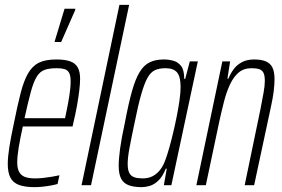

<svg xmlns="http://www.w3.org/2000/svg" viewBox="-20 -763 1160 791"><path d="M122 8Q83 8 58.5 -1Q34 -10 23 -31Q12 -52 12 -87Q12 -116 18.5 -157Q25 -198 37 -254Q52 -329 65 -379.5Q78 -430 95.5 -460.5Q113 -491 140 -504.5Q167 -518 212 -518Q247 -518 268.5 -510.5Q290 -503 300 -485.5Q310 -468 310 -438Q310 -418 306.5 -389Q303 -360 297 -326.5Q291 -293 282 -256L279 -242H74Q63 -192 57 -155.5Q51 -119 51 -94Q51 -69 59 -54.5Q67 -40 83 -34Q99 -28 125 -28Q140 -28 158.5 -30Q177 -32 194.5 -35Q212 -38 225 -41L217 -5Q207 -2 191 1Q175 4 157 6Q139 8 122 8ZM81 -276H248L254 -305Q260 -333 265.5 -367Q271 -401 271 -428Q271 -452 264.5 -463.5Q258 -475 245 -478.5Q232 -482 214 -482Q183 -482 163.5 -475Q144 -468 131 -446.5Q118 -425 107 -384.5Q96 -344 81 -276ZM205 -590 206 -595 246 -727H290V-722L232 -590Z M316 0 472 -743H512L355 0Z M564 8Q531 8 510 0Q489 -8 479 -27Q469 -46 469 -80Q469 -109 475 -152.5Q481 -196 494 -255Q509 -335 523.5 -386.5Q538 -438 555.5 -466.5Q573 -495 597 -506.5Q621 -518 655 -518Q676 -518 695 -512.5Q714 -507 726.5 -490.5Q739 -474 739 -438H743L762 -510H795L686 0H655L667 -68H663Q649 -34 631.5 -18Q614 -2 596.5 3Q579 8 564 8ZM568 -28Q591 -28 608.5 -37Q626 -46 639.5 -63Q653 -80 662 -106Q669 -125 677 -153Q685 -181 693 -214.5Q701 -248 708 -283Q715 -318 719.5 -349.5Q724 -381 724 -405Q724 -447 709.5 -464.5Q695 -482 662 -482Q636 -482 618.5 -474Q601 -466 588 -443Q575 -420 562 -375Q549 -330 534 -255Q521 -194 513.5 -153.5Q506 -113 506 -88Q506 -63 513 -50Q520 -37 534 -32.5Q548 -28 568 -28Z M789 0 896 -510H928L917 -439H921Q929 -459 942 -477Q955 -495 976 -506.5Q997 -518 1027 -518Q1057 -518 1075.5 -510Q1094 -502 1102.5 -484.5Q1111 -467 1111 -436Q1111 -415 1107.5 -386.5Q1104 -358 1096 -322L1027 0H988L1053 -313Q1061 -354 1066 -382Q1071 -410 1071 -430Q1071 -452 1065.5 -463Q1060 -474 1048 -478Q1036 -482 1016 -482Q984 -482 963 -464Q942 -446 927.5 -415Q913 -384 903 -345Q893 -306 884 -265L828 0Z"/></svg>

Font: Saira UltraCondensed ExtraLight
Style: Italic
Weight: 250
Width: 1
Italic angle: -12°
Designer: Hector Gatti with collaboration of the Omnibus-Type team
Foundry: Omnibus-Type
Version: Version 1.101